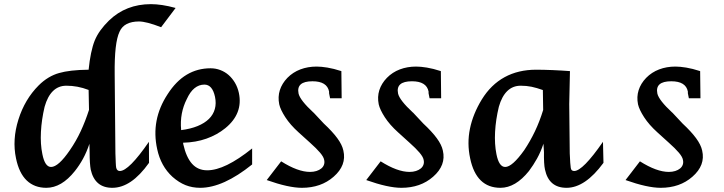

<svg xmlns="http://www.w3.org/2000/svg" viewBox="-20 -899 3513 931"><path d="M413.6 -201.7Q400.4 -162.1 382.6 -129.4Q364.7 -96.7 342.8 -69.3Q278.3 11.7 204.6 11.7Q147 11.7 109.6 -23.9Q72.3 -59.6 57.6 -131.3Q38.6 -221.7 69.3 -319.3Q100.1 -417.5 167.5 -484.9Q189.9 -507.3 215.1 -522.5Q240.2 -537.6 266.6 -544.9Q291.5 -552.2 327.4 -556.4Q363.3 -560.5 409.7 -561Q414.1 -605 421.6 -641.1Q429.2 -677.2 439 -701.7Q449.7 -728 467.3 -752.2Q484.9 -776.4 508.3 -799.3Q549.8 -839.4 600.6 -859.1Q651.4 -878.9 711.9 -878.9Q736.8 -878.9 766.6 -874.5Q796.4 -870.1 831.5 -860.4L761.2 -767.1Q724.6 -781.2 698 -788.1Q671.4 -794.9 653.8 -794.9Q618.7 -794.9 594.7 -782.7Q570.8 -770.5 559.6 -745.1Q546.9 -718.3 541 -667Q535.2 -615.7 536.1 -538.6L539.6 -155.3Q540.5 -127 541.3 -109.9Q542 -92.8 543.5 -85.4Q547.4 -69.8 561 -69.8Q604.5 -69.8 702.1 -211.4L702.6 -109.4Q658.7 -47.9 614.5 -18.1Q570.3 11.7 524.4 11.7Q439.9 11.7 419.9 -76.7Q417.5 -89.4 416 -111.1Q414.6 -132.8 414.6 -161.1ZM409.7 -462.9Q381.8 -473.6 355.2 -478.5Q328.6 -483.4 301.8 -483.4Q263.2 -483.4 236.8 -457.5Q210.4 -431.6 196.3 -381.3Q181.6 -319.3 178.5 -259.8Q175.3 -200.2 185.5 -151.4Q197.8 -89.4 227.5 -89.4Q263.2 -89.4 318.8 -170.9Q349.1 -214.8 371.6 -263.2Q394 -311.5 411.6 -366.2Z M1202.6 -101.6Q1132.8 -45.4 1069.6 -16.8Q1006.3 11.7 950.7 11.7Q912.6 11.7 879.9 -1.2Q847.2 -14.2 816.4 -41.5Q759.8 -93.3 742.2 -175.8Q710.9 -317.4 792.5 -441.9Q833.5 -505.9 885.5 -536.9Q937.5 -567.9 1001 -567.9Q1025.9 -567.9 1048.3 -559.3Q1070.8 -550.8 1088.6 -535.2Q1106.4 -519.5 1119.4 -497.6Q1132.3 -475.6 1138.2 -448.7Q1148.9 -398.4 1132.3 -355.5Q1115.7 -312.5 1072.3 -277.3Q1032.7 -245.1 981.2 -226.8Q929.7 -208.5 867.7 -207L868.7 -199.7Q882.8 -136.7 911.1 -105Q939.5 -73.2 984.9 -73.2Q1027.8 -73.2 1082 -99.6Q1136.2 -126 1202.6 -179.2ZM885.7 -418.5Q868.7 -385.3 861.6 -347.9Q854.5 -310.5 858.4 -268.1Q904.3 -273.9 938.2 -287.8Q972.2 -301.8 993.2 -322.5Q1014.2 -343.3 1021.7 -370.4Q1029.3 -397.5 1022.5 -429.7Q1009.8 -488.8 971.2 -488.8Q944.8 -488.8 923.3 -471.4Q901.9 -454.1 885.7 -418.5Z M1343.3 -116.7Q1424.3 -65.4 1483.4 -65.4Q1500.5 -65.4 1514.4 -69.8Q1528.3 -74.2 1537.8 -82Q1547.4 -89.8 1551 -100.6Q1554.7 -111.3 1551.8 -124Q1549.3 -138.2 1532 -158.7Q1514.6 -179.2 1483.4 -207L1427.7 -257.3Q1387.2 -293.9 1363.5 -330.6Q1339.8 -367.2 1334 -393.1Q1326.7 -429.2 1336.9 -461.7Q1347.2 -494.1 1373.5 -521.5Q1400.4 -548.8 1436.5 -562.5Q1472.7 -576.2 1515.1 -576.2Q1537.6 -576.2 1567.6 -571.3Q1597.7 -566.4 1635.3 -554.2L1636.7 -422.4H1580.6L1575.7 -446.8Q1576.2 -451.7 1575.7 -455.1Q1565.9 -504.9 1495.1 -504.9Q1415.5 -504.9 1427.7 -445.3Q1435.1 -413.1 1500 -353V-353.5L1550.3 -299.8Q1591.8 -261.2 1615.5 -229Q1639.2 -196.8 1645 -168.9Q1661.6 -97.7 1597.7 -42Q1536.6 11.7 1443.8 11.7Q1379.4 11.7 1273.4 -25.9Z M1825.7 -116.7Q1906.7 -65.4 1965.8 -65.4Q1982.9 -65.4 1996.8 -69.8Q2010.7 -74.2 2020.3 -82Q2029.8 -89.8 2033.4 -100.6Q2037.1 -111.3 2034.2 -124Q2031.7 -138.2 2014.4 -158.7Q1997.1 -179.2 1965.8 -207L1910.2 -257.3Q1869.6 -293.9 1845.9 -330.6Q1822.3 -367.2 1816.4 -393.1Q1809.1 -429.2 1819.3 -461.7Q1829.6 -494.1 1856 -521.5Q1882.8 -548.8 1918.9 -562.5Q1955.1 -576.2 1997.6 -576.2Q2020 -576.2 2050 -571.3Q2080.1 -566.4 2117.7 -554.2L2119.1 -422.4H2063L2058.1 -446.8Q2058.6 -451.7 2058.1 -455.1Q2048.3 -504.9 1977.5 -504.9Q1897.9 -504.9 1910.2 -445.3Q1917.5 -413.1 1982.4 -353V-353.5L2032.7 -299.8Q2074.2 -261.2 2097.9 -229Q2121.6 -196.8 2127.4 -168.9Q2144 -97.7 2080.1 -42Q2019 11.7 1926.3 11.7Q1861.8 11.7 1755.9 -25.9Z M2615.2 -202.1Q2602.1 -162.6 2584 -130.1Q2565.9 -97.7 2544.9 -69.8Q2479.5 11.7 2406.7 11.7Q2289.6 11.7 2259.8 -130.9Q2244.1 -203.6 2258.8 -275.1Q2273.4 -346.7 2316.4 -417Q2360.8 -488.8 2427 -524.9Q2493.2 -561 2580.1 -561Q2597.2 -561 2617.9 -560.5Q2638.7 -560.1 2660.4 -559.1Q2682.1 -558.1 2703.6 -556.9Q2725.1 -555.7 2743.7 -554.2L2740.2 -394V-395L2742.7 -155.3Q2743.7 -127.4 2745.1 -109.6Q2746.6 -91.8 2747.6 -85Q2749.5 -69.8 2764.2 -69.8Q2805.7 -69.8 2903.8 -211.4L2906.2 -109.4Q2817.4 11.7 2727.1 11.7Q2641.6 11.7 2622.6 -76.7Q2619.6 -89.4 2618.4 -111.3Q2617.2 -133.3 2617.7 -161.1ZM2612.3 -462.4Q2582.5 -473.1 2557.6 -478.3Q2532.7 -483.4 2504.9 -483.4Q2466.3 -483.4 2439.7 -457.5Q2413.1 -431.6 2398.9 -381.3Q2383.8 -318.8 2380.6 -259.5Q2377.4 -200.2 2387.2 -151.4Q2399.4 -89.4 2429.7 -89.4Q2463.9 -89.4 2522 -170.9Q2551.3 -214.8 2574 -262.5Q2596.7 -310.1 2613.8 -365.7Z M3083 -116.7Q3164.1 -65.4 3223.1 -65.4Q3240.2 -65.4 3254.2 -69.8Q3268.1 -74.2 3277.6 -82Q3287.1 -89.8 3290.8 -100.6Q3294.4 -111.3 3291.5 -124Q3289.1 -138.2 3271.7 -158.7Q3254.4 -179.2 3223.1 -207L3167.5 -257.3Q3127 -293.9 3103.3 -330.6Q3079.6 -367.2 3073.7 -393.1Q3066.4 -429.2 3076.7 -461.7Q3086.9 -494.1 3113.3 -521.5Q3140.1 -548.8 3176.3 -562.5Q3212.4 -576.2 3254.9 -576.2Q3277.3 -576.2 3307.4 -571.3Q3337.4 -566.4 3375 -554.2L3376.5 -422.4H3320.3L3315.4 -446.8Q3315.9 -451.7 3315.4 -455.1Q3305.7 -504.9 3234.9 -504.9Q3155.3 -504.9 3167.5 -445.3Q3174.8 -413.1 3239.7 -353V-353.5L3290 -299.8Q3331.5 -261.2 3355.2 -229Q3378.9 -196.8 3384.8 -168.9Q3401.4 -97.7 3337.4 -42Q3276.4 11.7 3183.6 11.7Q3119.1 11.7 3013.2 -25.9Z"/></svg>

Font: IranNastaliq
Style: Regular
Weight: 400
Designer: Hossein Zahedi
Version: Version 1.5